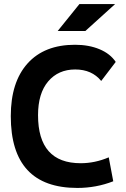

<svg xmlns="http://www.w3.org/2000/svg" viewBox="-20 -926 626 956"><path d="M365.2 9.8Q33.7 9.8 33.7 -347.7Q33.7 -517.1 117.2 -610.1Q200.7 -703.1 353.5 -703.1Q422.4 -703.1 475.6 -680.9Q528.8 -658.7 556.2 -617.7L483.9 -522.9Q437.5 -580.1 354.5 -580.1Q270.5 -580.1 220 -520.8Q169.4 -461.4 169.4 -352.5Q169.4 -113.3 381.8 -113.3Q452.6 -113.3 521.5 -142.6L543.9 -23.4Q459 9.8 365.2 9.8ZM267.1 -771.5 375.5 -905.8H553.2L404.8 -771.5Z"/></svg>

Font: Cascadia Mono PL
Style: Bold
Weight: 700
Monospace: yes
Designer: Aaron Bell
Foundry: Saja Typeworks
Version: Version 2404.023; ttfautohint (v1.8.4)